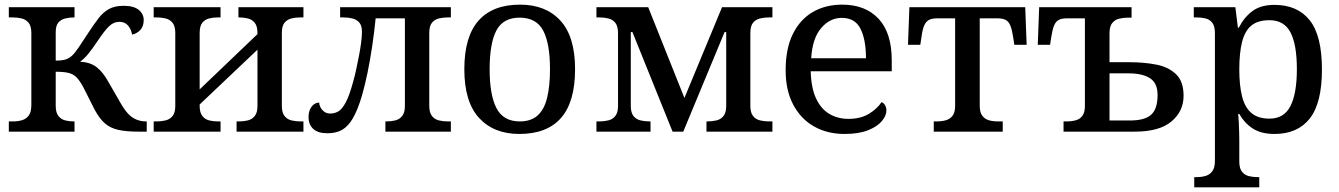

<svg xmlns="http://www.w3.org/2000/svg" viewBox="-20 -567 5767 827"><path d="M18 0V-44H35Q56 -44 74 -49Q92 -54 103.5 -69Q115 -84 115 -115V-424Q115 -454 103.5 -468.5Q92 -483 73.5 -487.5Q55 -492 35 -492H18V-536H301V-492H299Q279 -492 261 -487.5Q243 -483 231.5 -470Q220 -457 220 -428V-306Q248 -306 263 -311Q278 -316 290 -327Q303 -339 320 -364.5Q337 -390 362 -428Q385 -463 404.5 -488.5Q424 -514 449 -528Q474 -542 513 -542Q556 -542 577.5 -524.5Q599 -507 599 -481Q599 -453 584 -437.5Q569 -422 549 -418Q545 -441 531.5 -457Q518 -473 494 -473Q470 -473 450.5 -454.5Q431 -436 405 -397Q378 -357 361 -336Q344 -315 325 -301Q369 -299 396.5 -277.5Q424 -256 447 -214L500 -122Q516 -94 532 -77Q548 -60 567.5 -52Q587 -44 609 -44H612V0H576Q524 0 490 -7.5Q456 -15 432.5 -35Q409 -55 388 -94L339 -191Q324 -219 310 -233.5Q296 -248 275 -253Q254 -258 220 -258V-111Q220 -82 231.5 -67.5Q243 -53 260.5 -48.5Q278 -44 299 -44H301V0Z M642 0V-44H655Q675 -44 693.5 -48.5Q712 -53 723.5 -67.5Q735 -82 735 -111V-424Q735 -454 723.5 -468.5Q712 -483 693.5 -487.5Q675 -492 655 -492H642V-536H930V-492H919Q898 -492 880.5 -487.5Q863 -483 851.5 -469Q840 -455 840 -425V-182L1089 -420V-424Q1089 -454 1077.5 -468.5Q1066 -483 1048 -487.5Q1030 -492 1010 -492H1007V-536H1287V-492H1274Q1253 -492 1235 -487.5Q1217 -483 1205.5 -469Q1194 -455 1194 -425V-111Q1194 -82 1205.5 -67.5Q1217 -53 1235 -48.5Q1253 -44 1274 -44H1287V0H999V-44H1010Q1030 -44 1048 -48.5Q1066 -53 1077.5 -67.5Q1089 -82 1089 -111V-353L840 -117V-111Q840 -82 851.5 -67.5Q863 -53 880.5 -48.5Q898 -44 919 -44H930V0Z M1390 7Q1350 7 1329.5 -11.5Q1309 -30 1309 -63Q1309 -81 1315 -95Q1321 -109 1331.5 -117Q1342 -125 1355 -125Q1355 -115 1360.5 -104.5Q1366 -94 1376.5 -86Q1387 -78 1403 -78Q1421 -78 1437 -87Q1453 -96 1469 -125.5Q1485 -155 1502 -218Q1508 -239 1514 -267Q1520 -295 1526 -325.5Q1532 -356 1535.5 -383.5Q1539 -411 1539 -430Q1539 -457 1527.5 -470Q1516 -483 1498 -487.5Q1480 -492 1458 -492H1445V-536H1922V-492H1909Q1888 -492 1870 -487.5Q1852 -483 1840.5 -469Q1829 -455 1829 -425V-111Q1829 -82 1840.5 -67.5Q1852 -53 1870 -48.5Q1888 -44 1909 -44H1922V0H1640V-44H1645Q1665 -44 1683 -48.5Q1701 -53 1712.5 -67.5Q1724 -82 1724 -111V-488H1598Q1592 -427 1583 -367Q1574 -307 1563 -253.5Q1552 -200 1539 -155Q1521 -94 1500.5 -58.5Q1480 -23 1454 -8Q1428 7 1390 7Z M2217 10Q2107 10 2043.5 -59Q1980 -128 1980 -269Q1980 -409 2041 -478Q2102 -547 2220 -547Q2331 -547 2394 -478Q2457 -409 2457 -269Q2457 -128 2396.5 -59Q2336 10 2217 10ZM2219 -44Q2267 -44 2295.5 -69.5Q2324 -95 2336.5 -145.5Q2349 -196 2349 -269Q2349 -380 2319.5 -435.5Q2290 -491 2218 -491Q2147 -491 2118 -435.5Q2089 -380 2089 -269Q2089 -158 2118.5 -101Q2148 -44 2219 -44Z M2549 0V-44H2562Q2582 -44 2600.5 -48.5Q2619 -53 2630.5 -67.5Q2642 -82 2642 -111V-424Q2642 -454 2630.5 -468.5Q2619 -483 2600.5 -487.5Q2582 -492 2562 -492H2549V-536H2772L2928 -145L3090 -536H3307V-492H3294Q3272 -492 3253.5 -487.5Q3235 -483 3223.5 -469Q3212 -455 3212 -425V-111Q3212 -82 3223.5 -67.5Q3235 -53 3253.5 -48.5Q3272 -44 3294 -44H3307V0H3023V-44H3026Q3048 -44 3066.5 -48.5Q3085 -53 3096.5 -67.5Q3108 -82 3108 -111V-429H3101L2923 0H2877L2704 -429H2697V-111Q2697 -82 2708.5 -67.5Q2720 -53 2738.5 -48.5Q2757 -44 2779 -44H2782V0Z M3618 10Q3543 10 3486 -22.5Q3429 -55 3396.5 -116.5Q3364 -178 3364 -264Q3364 -358 3395 -420.5Q3426 -483 3480.5 -515Q3535 -547 3608 -547Q3707 -547 3764 -486.5Q3821 -426 3821 -307V-260H3472Q3474 -188 3495 -143Q3516 -98 3552 -76.5Q3588 -55 3635 -55Q3687 -55 3723 -77Q3759 -99 3777 -127Q3786 -124 3792 -114Q3798 -104 3798 -91Q3798 -69 3778.5 -45.5Q3759 -22 3719 -6Q3679 10 3618 10ZM3710 -316Q3710 -396 3686.5 -443Q3663 -490 3606 -490Q3554 -490 3516.5 -445.5Q3479 -401 3474 -316Z M4002 0V-44H4014Q4036 -44 4054 -49Q4072 -54 4083 -68.5Q4094 -83 4094 -111V-488H4016Q3994 -488 3981 -481Q3968 -474 3960.5 -456.5Q3953 -439 3949 -407L3944 -374H3891L3897 -536H4396L4402 -374H4349L4344 -407Q4339 -439 4332 -456.5Q4325 -474 4312 -481Q4299 -488 4277 -488H4200V-111Q4200 -83 4211 -68.5Q4222 -54 4239.5 -49Q4257 -44 4279 -44H4299V0Z M4561 0V-44H4573Q4596 -44 4614 -49Q4632 -54 4642.5 -68.5Q4653 -83 4653 -111V-488H4575Q4553 -488 4540 -481Q4527 -474 4520 -456.5Q4513 -439 4508 -407L4503 -374H4450L4456 -536H4854V-491H4841Q4819 -491 4800.5 -486.5Q4782 -482 4770.5 -467.5Q4759 -453 4759 -424V-299H4847Q4909 -299 4961.5 -288.5Q5014 -278 5046 -247Q5078 -216 5078 -154Q5078 -88 5026 -44Q4974 0 4868 0ZM4847 -48Q4911 -48 4938.5 -73Q4966 -98 4966 -158Q4966 -209 4933.5 -230Q4901 -251 4842 -251H4759V-48Z M5124 240V196H5133Q5154 196 5172 191Q5190 186 5201.5 171Q5213 156 5213 125V-423Q5213 -454 5202 -468.5Q5191 -483 5173 -487.5Q5155 -492 5134 -492H5122V-536H5301L5312 -448H5316Q5339 -493 5375 -519.5Q5411 -546 5469 -546Q5569 -546 5621.5 -479.5Q5674 -413 5674 -268Q5674 -123 5621.5 -56.5Q5569 10 5470 10Q5412 10 5376 -13.5Q5340 -37 5318 -76H5313Q5315 -58 5316 -36Q5317 -14 5317.5 5.5Q5318 25 5318 38V129Q5318 158 5329.5 172.5Q5341 187 5359 191.5Q5377 196 5398 196H5404V240ZM5448 -56Q5511 -56 5538.5 -110.5Q5566 -165 5566 -269Q5566 -375 5538.5 -427.5Q5511 -480 5448 -480Q5398 -480 5370 -457Q5342 -434 5330 -386.5Q5318 -339 5318 -268Q5318 -199 5330 -151.5Q5342 -104 5370.5 -80Q5399 -56 5448 -56Z"/></svg>

Font: ET Text
Style: Regular
Weight: 470
Designer: Monotype Design Team
Foundry: Monotype Imaging Inc.
Version: Version 2.009